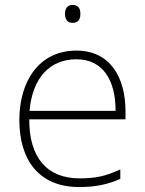

<svg xmlns="http://www.w3.org/2000/svg" viewBox="-20 -744 585 774"><path d="M272 -724C251 -724 242 -709 242 -688C242 -667 251 -652 272 -652C297 -652 304 -667 304 -688C304 -709 297 -724 272 -724ZM288 -540C136 -540 58 -415 58 -260C58 -100 136 10 299 10C365 10 413 0 465 -23V-61C404 -33 365 -25 300 -25C169 -25 97 -110 98 -263H486V-294C486 -434 423 -540 288 -540ZM288 -505C395 -505 446 -421 446 -297H99C111 -432 182 -505 288 -505Z"/></svg>

Font: Noto Sans Malayalam ExtraLight
Style: Regular
Weight: 200
Designer: Jelle Bosma - Monotype Design Team
Foundry: Monotype Imaging Inc.
Version: Version 2.104